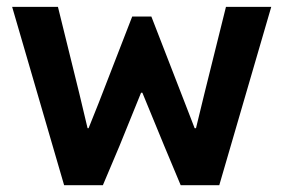

<svg xmlns="http://www.w3.org/2000/svg" viewBox="-20 -543 831 563"><path d="M168 0 15.6 -522.9H149.9L212.4 -269.5L236.8 -167H239.7L269 -240.2L367.7 -494.6H423.8L522.5 -240.2L550.8 -167H554.7L579.6 -269.5L642.6 -522.9H775.4L623 0H509.8L461.4 -115.7L397.5 -271H393.6L330.6 -115.7L281.7 0Z"/></svg>

Font: Reddit Sans
Style: Regular
Weight: 400
Designer: Stephen Hutchings
Foundry: Reddit
Version: Version 1.014